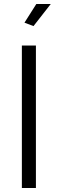

<svg xmlns="http://www.w3.org/2000/svg" viewBox="-20 -937 288 957"><path d="M89 0V-710H159V0ZM147 -807 102 -824 161 -917H233Z"/></svg>

Font: Raleway
Style: Regular
Weight: 400
Designer: Matt McInerney, Pablo Impallari, Rodrigo Fuenzalida
Foundry: Matt McInerney, Pablo Impallari, Rodrigo Fuenzalida
Version: Version 4.101;RELEASE